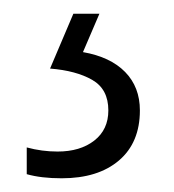

<svg xmlns="http://www.w3.org/2000/svg" viewBox="-20 -20 254 280"><path d="M184 141Q184 188 153.5 214Q123 240 70 240Q40 240 19 234V195Q41 201 64 201Q97 201 117.5 185Q138 169 138 141Q138 110 114.5 96.5Q91 83 53 80L87 0H125L101 56Q141 63 162.5 85Q184 107 184 141Z"/></svg>

Font: Noto Sans Lao UI ExtCond Light
Style: Regular
Weight: 300
Width: 2
Designer: Monotype Design Team
Foundry: Monotype Imaging Inc.
Version: Version 2.000; ttfautohint (v1.8.4.7-5d5b)